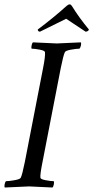

<svg xmlns="http://www.w3.org/2000/svg" viewBox="-27 -836 418 859"><path d="M284.7 -816.4Q290 -816.4 294.4 -809.6Q327.6 -755.9 370.6 -704.1Q370.1 -699.7 365.5 -697Q360.8 -694.3 356 -694.3L269 -752Q198.7 -717.8 151.9 -694.3Q147.5 -694.3 144.5 -697Q141.6 -699.7 142.1 -704.1Q210.9 -755.4 271 -809.6Q278.8 -816.4 284.7 -816.4ZM227.1 -641.6Q239.3 -641.6 334.5 -646.5Q337.4 -642.6 335 -632.3Q332.5 -622.1 328.6 -618.2Q314.9 -618.2 290.5 -613.8Q266.1 -609.4 263.2 -602.5Q256.3 -588.9 244.6 -530.3L163.6 -113.3Q151.9 -55.7 153.8 -41Q154.3 -34.2 177 -29.8Q199.7 -25.4 213.4 -25.4Q215.8 -22 213.9 -11.2Q211.9 -0.5 207.5 2.9Q114.7 -2 103 -2Q89.8 -2 -5.4 2.9Q-8.3 -1 -6.3 -11.2Q-4.4 -21.5 -0.5 -25.4Q13.2 -25.4 38.1 -29.8Q63 -34.2 65.9 -41Q72.8 -54.7 84.5 -113.3L165.5 -530.3Q176.3 -585 174.3 -602.5Q173.8 -609.4 151.1 -613.8Q128.4 -618.2 114.7 -618.2Q112.3 -621.6 114.3 -632.3Q116.2 -643.1 120.6 -646.5Q213.4 -641.6 227.1 -641.6Z"/></svg>

Font: Amiri
Style: Slanted
Weight: 400
Italic angle: 9°
Designer: Khaled Hosny
Version: Version 000.107